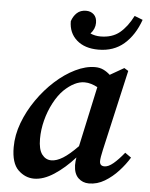

<svg xmlns="http://www.w3.org/2000/svg" viewBox="-53 -778 652 836"><g transform="rotate(5 273.0 -360.0)"><path d="M138 -161Q138 -115 154 -93.5Q170 -72 195 -72Q218 -72 245.5 -89Q273 -106 310 -144L367 -407Q354 -414 339.5 -418.5Q325 -423 310 -423Q267 -423 220 -378Q197 -355 178 -319Q159 -283 148.5 -242Q138 -201 138 -161ZM367 14Q339 14 320 -4.5Q301 -23 300 -60Q300 -78 303 -94Q260 -46 214 -16Q168 14 127 14Q88 14 57.5 -15.5Q27 -45 27 -115Q27 -168 47 -221.5Q67 -275 101 -324Q135 -373 177 -411Q219 -449 264 -471Q309 -493 350 -493Q370 -493 386 -485.5Q402 -478 416 -465L477 -500L495 -489L415 -137Q407 -102 407 -87Q407 -66 428 -66Q445 -66 466.5 -84Q488 -102 513 -133L540 -114Q522 -84 495 -54.5Q468 -25 435.5 -5.5Q403 14 367 14ZM357 -570Q297 -570 262 -601Q227 -632 227 -683Q234 -705 249.5 -719.5Q265 -734 290 -734Q310 -734 323.5 -721.5Q337 -709 337 -685Q337 -659 317 -637Q338 -628 361 -628Q412 -628 444.5 -654.5Q477 -681 502 -730L538 -716Q514 -648 469 -609Q424 -570 357 -570Z"/></g></svg>

Font: Source Serif 4 Semibold
Style: Italic
Weight: 600
Italic angle: -12°
Designer: Frank Grießhammer
Foundry: Adobe
Version: Version 4.005;hotconv 1.1.0;makeotfexe 2.6.0